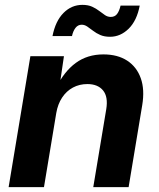

<svg xmlns="http://www.w3.org/2000/svg" viewBox="-20 -773 657 793"><path d="M212.4 -306.2 161.6 0H15.6L105.5 -541H244.1L224.1 -404.8L211.4 -409.7Q244.6 -477.5 292.7 -512.9Q340.8 -548.3 407.2 -548.3Q465.8 -548.3 505.4 -522.5Q544.9 -496.6 561.5 -449.7Q578.1 -402.8 567.4 -338.4L511.2 0H365.2L418.9 -322.3Q427.2 -373.5 405.5 -399.7Q383.8 -425.8 340.8 -425.8Q308.1 -425.8 281.2 -411.4Q254.4 -397 236.6 -370.1Q218.8 -343.3 212.4 -306.2ZM434.6 -621.1Q411.1 -621.1 394.3 -628.4Q377.4 -635.7 364.3 -646Q351.1 -656.2 340.1 -663.6Q329.1 -670.9 317.4 -670.9Q301.8 -670.9 291.7 -657.7Q281.7 -644.5 277.3 -624H196.8Q209 -686 242.2 -719.5Q275.4 -752.9 320.3 -752.9Q343.8 -752.9 360.4 -745.4Q377 -737.8 389.9 -727.8Q402.8 -717.8 413.8 -710.4Q424.8 -703.1 437.5 -703.1Q454.1 -703.1 463.4 -715.1Q472.7 -727.1 478 -750H557.1Q545.4 -688 511.5 -654.5Q477.5 -621.1 434.6 -621.1Z"/></svg>

Font: Inter 17pt
Style: Bold Italic
Weight: 700
Italic angle: -9.3988°
Version: Version 4.001;git-66647c0bb